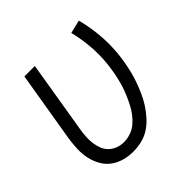

<svg xmlns="http://www.w3.org/2000/svg" viewBox="-147 -660 793 793"><g transform="rotate(-45 250.0 -263.0)"><path d="M196 8Q168 8 142.5 0.5Q117 -7 96.5 -22.5Q76 -38 63.5 -61Q51 -84 45.5 -109.5Q40 -135 41 -162.5Q42 -190 46 -218L98 -530H159L106 -209Q103 -190 102 -171Q101 -152 103.5 -134.5Q106 -117 112.5 -100.5Q119 -84 131.5 -72Q144 -60 161 -53.5Q178 -47 197 -47Q216 -47 236 -53.5Q256 -60 272 -73.5Q288 -87 300.5 -103.5Q313 -120 322.5 -138.5Q332 -157 340 -175.5Q348 -194 354 -213Q360 -232 364.5 -251.5Q369 -271 372 -290Q382 -349 379 -406.5Q376 -464 362 -520L420 -534Q436 -473 439.5 -409.5Q443 -346 432 -282Q428 -257 422 -232.5Q416 -208 407.5 -184.5Q399 -161 388.5 -137.5Q378 -114 364 -92.5Q350 -71 332 -51Q314 -31 292 -17Q270 -3 245 2.5Q220 8 196 8Z"/></g></svg>

Font: Iosevka Curly Light Oblique
Style: Regular
Weight: 300
Italic angle: -9°
Monospace: yes
Designer: Belleve Invis
Foundry: Belleve Invis
Version: Version 11.1.0; ttfautohint (v1.8.3)